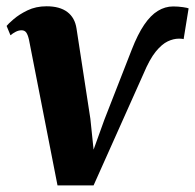

<svg xmlns="http://www.w3.org/2000/svg" viewBox="-26 -566 605 596"><path d="M383 -412Q401.5 -459.5 421.5 -489Q441.5 -518.5 464 -532.2Q486.5 -546 511.5 -546Q527 -546 542 -543.8Q557 -541.5 559.5 -540L544 -444.5Q541 -445.5 536.5 -445.8Q532 -446 529 -446Q512.5 -446 494.5 -437.5Q476.5 -429 457.5 -405.8Q438.5 -382.5 419 -336L264.5 9.5H152.5L64 -442.5Q60.5 -458 55.5 -465Q50.5 -472 41 -472Q31.5 -472 22.5 -467.2Q13.5 -462.5 6.5 -456.5L-5.5 -485.5Q-1 -491.5 16 -506.2Q33 -521 59.2 -533.8Q85.5 -546.5 118.5 -546.5Q159.5 -546.5 183 -528.8Q206.5 -511 211.5 -477.5L254.5 -197.5L264.5 -101.5L298 -194.5Z"/></svg>

Font: Merriweather 72pt ExtraBold
Style: Italic
Weight: 800
Italic angle: -7.8°
Version: Version 2.101